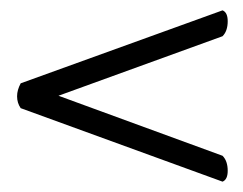

<svg xmlns="http://www.w3.org/2000/svg" viewBox="-20 -424 470 371"><path d="M93 -239 410 -123Q420 -113 420 -94Q420 -77 410 -73L20 -215Q13 -225 13 -238Q13 -250 20 -263L410 -404Q420 -400 420 -383Q420 -364 410 -354Z"/></svg>

Font: Bukvitsa
Style: Regular
Weight: 500
Foundry: Ponomar Technologies, Inc.
Version: Version 1.1